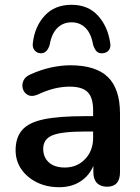

<svg xmlns="http://www.w3.org/2000/svg" viewBox="-20 -770 584 800"><path d="M149 -548Q133 -549 123.5 -561Q114 -573 117 -592Q125 -660 166.5 -705Q208 -750 278 -750Q347 -750 388 -705Q429 -660 439 -592Q443 -573 433.5 -561Q424 -549 407 -548Q391 -547 382.5 -556Q374 -565 368 -583Q360 -630 336.5 -653.5Q313 -677 278 -677Q243 -677 219 -653.5Q195 -630 187 -583Q176 -547 149 -548ZM227 10Q174 10 133 -10.5Q92 -31 68.5 -65.5Q45 -100 45 -144Q45 -197 72.5 -228.5Q100 -260 163 -273Q226 -286 333 -286H368V-311Q368 -363 345.5 -386Q323 -409 270 -409Q239 -409 206 -401Q173 -393 135 -375Q112 -366 96.5 -374Q81 -382 75.5 -399Q70 -416 77.5 -433.5Q85 -451 107 -460Q151 -480 193.5 -489Q236 -498 273 -498Q379 -498 429.5 -449Q480 -400 480 -297V-52Q480 8 426 8Q399 8 384 -7.5Q369 -23 369 -52V-79Q352 -38 315 -14Q278 10 227 10ZM368 -222H334Q236 -222 198 -206Q160 -190 160 -150Q160 -115 183.5 -93.5Q207 -72 250 -72Q301 -72 334.5 -107Q368 -142 368 -196Z"/></svg>

Font: Chiron GoRound TC M
Style: Regular
Weight: 500
Designer: Ryoko NISHIZUKA 西塚涼子 (kana, bopomofo & ideographs); Paul D. Hunt (Latin, Greek & Cyrillic); Sandoll Communications 산돌커뮤니
Foundry: Adobe
Version: Version 1.000;hotconv 1.1.1;makeotfexe 2.6.0